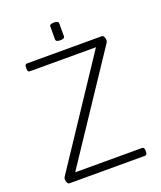

<svg xmlns="http://www.w3.org/2000/svg" viewBox="-156 -959 887 1057"><g transform="rotate(-20 288.0 -430.5)"><path d="M66 0Q58 0 53.5 -9.5Q49 -19 49 -29Q49 -36 54 -44L459 -654H72Q59 -654 59 -672V-682Q59 -700 72 -700H510Q518 -700 522.5 -690.5Q527 -681 527 -671Q527 -664 522 -656L116 -46H507Q521 -46 521 -28V-18Q521 0 507 0ZM288 -757Q262 -757 262 -771V-847Q262 -861 288 -861Q314 -861 314 -847V-771Q314 -757 288 -757Z"/></g></svg>

Font: Asap ExtraLight
Style: Regular
Weight: 200
Designer: Pablo Cosgaya
Foundry: Omnibus-Type
Version: Version 3.001; ttfautohint (v1.8.4.7-5d5b)